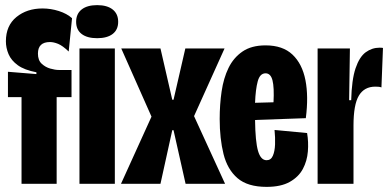

<svg xmlns="http://www.w3.org/2000/svg" viewBox="-20 -717 1519 749"><path d="M64 0V-338H11V-437L122 -428V-435Q75 -444 49.5 -462.5Q24 -481 13.5 -505.5Q3 -530 3 -556Q3 -617 44 -650.5Q85 -684 146 -684Q178 -684 209.5 -674Q241 -664 261 -646L248 -516Q224 -539 206.5 -546Q189 -553 175 -553Q128 -553 128 -508Q128 -482 142.5 -468.5Q157 -455 176 -449.5Q195 -444 210 -444H259V-338H201V0Z M290 0V-528H428V0ZM359 -568Q320 -568 298.5 -584.5Q277 -601 277 -632Q277 -663 298.5 -680Q320 -697 359 -697Q398 -697 419.5 -680Q441 -663 441 -632Q441 -601 419.5 -584.5Q398 -568 359 -568Z M452 0 571 -262 453 -528H606L652 -328H657L703 -528H856L737 -264L858 0H704L657 -209H652L606 0Z M1020 12Q946 12 906.5 -22Q867 -56 852 -116Q837 -176 837 -253Q837 -309 844.5 -360.5Q852 -412 871.5 -452Q891 -492 926 -516Q961 -540 1016 -540Q1083 -540 1121 -504Q1159 -468 1171.5 -404.5Q1184 -341 1173 -256L975 -249Q976 -165 986.5 -128.5Q997 -92 1020 -92Q1037 -92 1044.5 -109.5Q1052 -127 1053 -153.5Q1054 -180 1051 -210L1178 -198Q1184 -163 1181 -126Q1178 -89 1161.5 -58Q1145 -27 1110.5 -7.5Q1076 12 1020 12ZM1016 -431Q994 -431 985.5 -400Q977 -369 975 -316L1047 -318Q1050 -376 1043 -403.5Q1036 -431 1016 -431Z M1219 0V-288V-528H1345L1342 -326H1350Q1352 -406 1367 -450.5Q1382 -495 1406.5 -513Q1431 -531 1461 -531Q1469 -531 1474 -530L1468 -376Q1463 -378 1456.5 -378.5Q1450 -379 1444 -379Q1401 -379 1380 -344Q1359 -309 1359 -227V0Z"/></svg>

Font: Bricolage Grotesque 48pt Condensed Bricolage Grotesque 48pt Condensed Regular
Style: Bold
Weight: 700
Width: 3
Designer: Mathieu Triay
Foundry: Atelier Triay
Version: Version 1.000; ttfautohint (v1.8.4.7-5d5b);gftools[0.9.32]